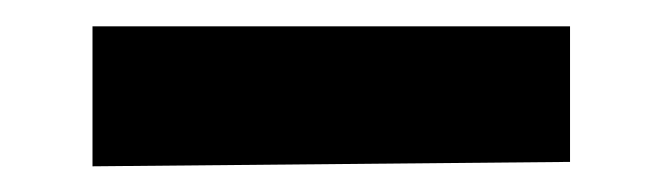

<svg xmlns="http://www.w3.org/2000/svg" viewBox="-20 -388 511 148"><path d="M51.3 -367.7H419.4V-263.2L51.3 -259.8Z"/></svg>

Font: DimaBanoo
Style: Bold
Weight: 800
Designer: R.Balvardi
Foundry: R.Balvardi
Version: Version 1.0.0-alpha3